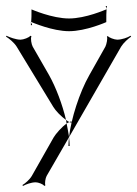

<svg xmlns="http://www.w3.org/2000/svg" viewBox="-32 -602 453 634"><path d="M-12 -481C-2 -475 15 -461 23 -448L144 -249C151 -237 170 -217 186 -206C174 -257 153 -313 130 -354L76 -448C72 -455 68 -476 72 -482L68 -484C65 -478 45 -471 36 -471C20 -471 0 -479 -11 -484ZM320 -572C321 -573 322 -574 321 -575C321 -574 320 -573 320 -572ZM321 -575V-582H317C317 -579 320 -577 321 -575ZM71 -530C71 -530 71 -529 72 -529C75 -528 141 -499 196 -499C252 -499 319 -529 319 -529C319 -548 319 -563 320 -572C320 -572 320 -571 319 -571C316 -570 251 -541 196 -541C140 -541 72 -571 72 -571C72 -553 72 -539 71 -530ZM70 -528C69 -529 70 -530 71 -530C71 -529 70 -529 70 -528ZM70 -519C70 -519 74 -519 74 -519C74 -522 71 -526 70 -528ZM186 -206C187 -202 187 -198 188 -194C191 -196 194 -198 197 -199C194 -200 190 -203 186 -206ZM197 -199C200 -198 202 -197 204 -197V-201C202 -201 200 -200 197 -199ZM42 9 44 12C53 7 71 0 86 0C94 0 111 6 114 12L118 10C115 4 118 -14 122 -21L196 -149C195 -138 194 -129 194 -120H198C198 -129 197 -138 196 -149L368 -448C376 -461 392 -475 401 -481L399 -484C390 -478 370 -471 355 -471C346 -471 327 -478 324 -483L321 -481C324 -476 320 -456 316 -448L263 -354C230 -296 203 -210 196 -150C194 -164 191 -178 188 -194C172 -183 152 -160 145 -148L73 -21C66 -9 51 4 42 9Z"/></svg>

Font: Armata Saber
Style: Rg
Weight: 400
Designer: Jasper
Foundry: Cannot Into Space Fonts
Version: Version 0.970